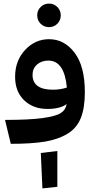

<svg xmlns="http://www.w3.org/2000/svg" viewBox="-20 -800 542 1068"><path d="M253 -649Q225 -649 206 -668Q187 -687 187 -715Q187 -742 206 -761Q225 -780 253 -780Q280 -780 299 -761Q318 -742 318 -715Q318 -687 299 -668Q280 -649 253 -649ZM253 -582Q338 -582 395 -506.5Q452 -431 452 -288Q452 -200 429.5 -143.5Q407 -87 354.5 -55.5Q302 -24 228.5 -12Q155 0 40 0L8 -133Q142 -133 215.5 -143Q289 -153 317 -170.5Q345 -188 351 -221Q314 -194 244 -194Q164 -194 114 -242.5Q64 -291 64 -373Q64 -462 119.5 -522Q175 -582 253 -582ZM161 -384Q161 -301 275 -301Q316 -301 352 -313Q338 -463 249 -463Q211 -463 186 -441Q161 -419 161 -384ZM216 248 207 51 299 40V239Z"/></svg>

Font: FiraGO SemiBold
Style: Regular
Weight: 600
Designer: bBox Type
Foundry: bBox Type GmbH
Version: Version 1.001;PS 001.001;hotconv 1.0.88;makeotf.lib2.5.64775